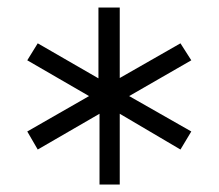

<svg xmlns="http://www.w3.org/2000/svg" viewBox="-20 -705 591 519"><path d="M249 -206.1V-397.5L82 -300.8L53.7 -349.6L220.7 -445.3L53.7 -542L82 -587.9L246.1 -493.2V-684.6H303.7V-494.1L467.8 -587.9L497.1 -542L329.1 -445.3L497.1 -349.6L467.8 -300.8L303.7 -397.5V-206.1Z"/></svg>

Font: Padauk
Style: Regular
Weight: 400
Designer: Debbi Hosken, Becca Hirsbrunner Spalinger
Foundry: SIL International
Version: Version 5.003